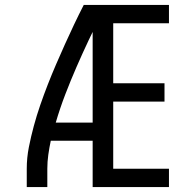

<svg xmlns="http://www.w3.org/2000/svg" viewBox="-20 -755 790 775"><path d="M88 0V-74Q88 -118 96.5 -161Q105 -204 116.5 -246.5Q128 -289 142.5 -331Q157 -373 173 -414Q189 -455 206.5 -495.5Q224 -536 242 -576Q260 -616 279 -656Q298 -696 318 -735H354V-719L392 -702Q364 -648 338.5 -594Q313 -540 289 -485Q265 -430 243.5 -374Q222 -318 205 -260H354V-187H185Q179 -159 175 -130.5Q171 -102 171 -74V0ZM354 0V-735H662V-661H437V-419H644V-345H437V-74H662V0Z"/></svg>

Font: Zed Sans Extended
Style: Regular
Weight: 400
Width: 7
Designer: Belleve Invis
Foundry: Belleve Invis
Version: Version 1.0.0; ttfautohint (v1.8.4)